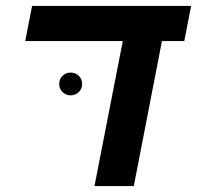

<svg xmlns="http://www.w3.org/2000/svg" viewBox="-20 -626 663 646"><path d="M524.9 -487.8 430.2 0H297.9L393.1 -487.8H64.9L87.9 -606H623L600.1 -487.8ZM179.2 -344.2Q179.2 -359.9 190.4 -370.8Q201.7 -381.8 217.3 -381.8Q233.9 -381.8 245.1 -370.8Q256.3 -359.9 256.3 -344.2Q256.3 -327.1 245.1 -316.2Q233.9 -305.2 217.3 -305.2Q201.7 -305.2 190.4 -316.2Q179.2 -327.1 179.2 -344.2Z"/></svg>

Font: Arimo
Style: Italic
Weight: 400
Italic angle: -12°
Designer: Steve Matteson
Foundry: Monotype Imaging Inc.
Version: Version 1.33